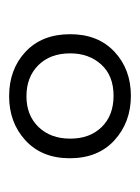

<svg xmlns="http://www.w3.org/2000/svg" viewBox="37 -800 307 421"><g transform="rotate(90 190.5 -589.5)"><path d="M191 -456Q132 -456 93.5 -492Q55 -528 55 -590Q55 -651 93.5 -687Q132 -723 190 -723Q248 -723 287.5 -687Q327 -651 327 -589Q327 -528 288 -492Q249 -456 191 -456ZM191 -494Q233 -494 258.5 -520.5Q284 -547 284 -590Q284 -633 258.5 -659Q233 -685 190 -685Q146 -685 121.5 -658Q97 -631 97 -590Q97 -546 123 -520Q149 -494 191 -494Z"/></g></svg>

Font: Noto Sans Lao Condensed Light
Style: Regular
Weight: 300
Width: 3
Designer: Monotype Design Team
Foundry: Monotype Imaging Inc.
Version: Version 2.003; ttfautohint (v1.8.4.7-5d5b)